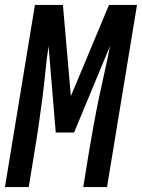

<svg xmlns="http://www.w3.org/2000/svg" viewBox="-32 -755 573 775"><path d="M-12 0 109 -735H222L254 -367L408 -735H521L400 0H304L328 -147Q337 -200 346.5 -252.5Q356 -305 367 -358Q378 -411 390 -463.5Q402 -516 412 -569L267 -220H193L164 -569Q156 -516 151 -463.5Q146 -411 139 -358Q132 -305 124.5 -252.5Q117 -200 108 -147L84 0Z"/></svg>

Font: Iosevka Term Curly SmBd Obl
Style: Regular
Weight: 600
Italic angle: -9°
Designer: Belleve Invis
Foundry: Belleve Invis
Version: Version 32.3.0